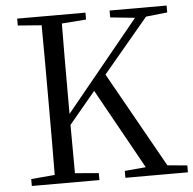

<svg xmlns="http://www.w3.org/2000/svg" viewBox="-52 -780 836 832"><g transform="rotate(-5 366.0 -364.0)"><path d="M573 0H732V-30L646 -38L413 -453L610 -688L703 -698V-728H455V-698L562 -687L243 -297V-391C243 -492 243 -592 244 -690L350 -698V-728H53V-698L156 -690C157 -591 157 -491 157 -391V-337C157 -236 157 -137 156 -39L53 -30V0H347V-30L244 -39L243 -249L358 -387L552 -38L460 -30V0Z"/></g></svg>

Font: Source Han Serif KR
Style: Regular
Weight: 400
Designer: Ryoko NISHIZUKA 西塚涼子 (kana & ideographs); Frank Grießhammer (Latin, Greek & Cyrillic); Wenlong ZHANG 张文龙 (bopomofo); San
Foundry: Adobe
Version: Version 2.001;hotconv 1.1.0;makeotfexe 2.6.0